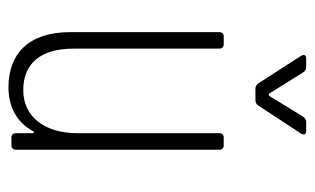

<svg xmlns="http://www.w3.org/2000/svg" viewBox="-165 -572 744 454"><g transform="rotate(90 207.0 -345.0)"><path d="M229 -583 296 -685C300 -692 298 -697 290 -697H268C263 -697 259 -694 256 -690L207 -610C206 -608 202 -608 201 -610L151 -690C148 -694 144 -697 139 -697H118C113 -697 110 -695 110 -691C110 -689 111 -687 112 -685L177 -584C180 -580 184 -577 189 -577H217C222 -577 226 -579 229 -583ZM295 -492V-157C295 -77 255 -28 193 -28C131 -28 95 -68 95 -147V-492C95 -498 91 -502 85 -502H66C60 -502 56 -498 56 -492V-139C56 -40 108 7 186 7C232 7 269 -12 290 -51C292 -55 295 -54 295 -50V-10C295 -4 299 0 305 0H324C330 0 334 -4 334 -10V-492C334 -498 330 -502 324 -502H305C299 -502 295 -498 295 -492Z"/></g></svg>

Font: Barlow Condensed ExtraLight
Style: Regular
Weight: 275
Width: 3
Designer: Jeremy Tribby
Foundry: Tribby Type
Version: Version 1.422;hotconv 1.0.109;makeotfexe 2.5.65596